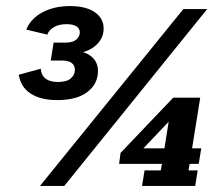

<svg xmlns="http://www.w3.org/2000/svg" viewBox="-20 -613 724 633"><path d="M168.6 -283Q114.3 -283 81.1 -304.5Q48 -326 41.9 -366.6L114.3 -386.4Q115.5 -365.7 129.9 -354.2Q144.2 -342.7 170.6 -342.7Q199.5 -342.7 213.2 -354.3Q226.9 -365.8 226.9 -382.5Q226.9 -397.4 216.4 -405.4Q206 -413.4 185 -413.4H147.3L156.8 -472.6H196.8Q219.7 -472.6 231.4 -482.4Q243.1 -492.2 243.1 -506.2Q243.1 -518.6 232.1 -526Q221.2 -533.3 198.8 -533.3Q174.6 -533.3 158 -523.8Q141.5 -514.3 136 -498.9L66.6 -515.4Q81.4 -552 120.1 -572.5Q158.8 -593 210.4 -593Q263.7 -593 292.7 -572.6Q321.7 -552.2 321.7 -518.7Q321.7 -497.7 310.7 -480.5Q299.7 -463.3 280.4 -452.1Q261 -441 235.5 -436.7L228.7 -445.3Q263.5 -442.7 283.2 -425.1Q303 -407.5 303 -379Q303 -336.7 268.3 -309.9Q233.7 -283 168.6 -283ZM111.8 0 584.4 -583H663L191.9 0ZM448.3 0 456.6 -51.3H510.3L513.8 -72.7H372.7L377.4 -108.8L551.1 -291H640.1L613.3 -124H643.5L635.2 -72.7H605.1L601.6 -51.3H631.8L623.5 0ZM432.4 -102.6 415.8 -124H522.1L542.3 -250.4L566.9 -244.1Z"/></svg>

Font: Rokkitt SemiBold
Style: Italic
Weight: 600
Italic angle: -9°
Designer: Vernon Adams
Foundry: Vernon Adams
Version: Version 3.103